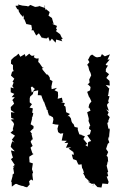

<svg xmlns="http://www.w3.org/2000/svg" viewBox="-20 -829 539 859"><path d="M182 -800 179 -794 153 -803 159 -802 146 -799 137 -798 116 -807 106 -800 100 -802 80 -804 60 -809 63 -804 49 -803 57 -788 63 -786 64 -778 71 -766 83 -753 87 -762 86 -743H89L98 -721H101L120 -717L123 -701L121 -693L129 -694L142 -670L154 -680L167 -660L178 -661L170 -659L189 -657L196 -663L203 -644L212 -656L229 -638L231 -652L243 -649L259 -644L254 -652L261 -658L256 -661L249 -676L230 -690L235 -696L231 -702L235 -713L212 -723L220 -722L213 -746V-748L197 -759L202 -774L201 -776L186 -788L184 -784L178 -807ZM467 -369 464 -377 470 -398 462 -400 464 -403 468 -430 470 -431 453 -449 471 -446 470 -467 457 -479 456 -481 468 -497 453 -509 454 -517 453 -519 463 -536C459 -537 453 -536 453 -541L471 -563L461 -562L472 -586L449 -577L436 -587L430 -575L411 -572L413 -573L406 -575L392 -585L383 -579L375 -563H373L380 -551L370 -539L375 -532L379 -515L385 -503L388 -492L379 -473L381 -460L371 -450L372 -453L385 -440V-438L383 -425L370 -418L380 -390L379 -397L389 -375L381 -365L379 -361L376 -348L380 -346L385 -334L370 -327L377 -299V-288L374 -293C377 -284 381 -276 384 -267L381 -265L378 -253L387 -246L382 -228L370 -224L388 -198L378 -195L374 -192L372 -166L387 -163C379 -169 370 -174 362 -180L371 -185L353 -207L360 -219L344 -225H348L335 -228L328 -248V-258L314 -261L309 -274L304 -278L300 -286L297 -300L289 -310L282 -309L293 -319L276 -327L273 -352L266 -357L270 -368L252 -371L261 -372L257 -392L238 -387L240 -400L239 -418L224 -425L235 -436L211 -430L210 -442L215 -466L203 -473V-481L199 -488L194 -495L188 -496L170 -518L169 -524L177 -527H170L157 -546L151 -552L153 -568C138 -566 143 -567 131 -573C136 -584 136 -581 123 -579C123 -579 117 -581 111 -589L93 -574H95L91 -587L71 -575L63 -589L52 -579C43 -575 37 -568 30 -561L29 -544L38 -538V-520L41 -511L34 -508L29 -491L44 -477L36 -463L41 -460L35 -444L42 -434L28 -438V-416L44 -409L32 -394H46L33 -379L37 -380L43 -365L28 -350L29 -336L46 -325L29 -327L30 -302L44 -296L28 -294L39 -282L43 -274L37 -251L40 -247L27 -235L47 -222L33 -204L45 -191L35 -197L30 -183L28 -172L46 -152L29 -156L34 -135L38 -124L29 -117L46 -91L37 -83H45L39 -78L43 -54L32 -43L37 -49L36 -40L29 -14L32 -17L33 6L49 -6H55L63 -2L79 3H83C88 6 94 8 101 9L113 -4L110 -18L119 -26L128 -21L125 -45V-52L128 -57L123 -72L127 -98L112 -103V-109L111 -120V-128L130 -140L125 -143L117 -167V-169L126 -176L117 -195L123 -205H127L121 -229L123 -230L115 -241L130 -255V-265L117 -273L124 -300H122L126 -309L129 -322L124 -325L127 -344L112 -348L123 -363L113 -371V-389L115 -397L127 -408L130 -422L122 -415L118 -438L126 -444L128 -446H119L136 -431L127 -420L151 -425L149 -403H158L165 -402L169 -390L176 -373L177 -374L185 -351L187 -348L189 -338L193 -337L194 -329L201 -307L200 -314L217 -304L219 -294L215 -275L229 -272L242 -271L237 -253L240 -238L250 -231L263 -233C261 -222 258 -211 256 -200L279 -199L268 -189L285 -190L275 -168L299 -170L287 -164L308 -149L311 -137L301 -138L307 -117L322 -112L328 -98L332 -92L345 -94L347 -78L351 -71L356 -55L351 -56L360 -40L361 -35L371 -26L383 -14L376 -17C370 -16 381 -13 389 -7C396 -5 400 -12 395 3C398 4 395 -1 400 -9L416 8L434 10L438 -8L461 -6L464 -7L462 -4L466 -15L457 -40L460 -39L464 -42L460 -57L464 -60L457 -88L459 -92L462 -108L464 -103L462 -127L453 -135L457 -132L464 -149L455 -162V-164L462 -185L469 -192L464 -206L467 -219L468 -212L469 -229L471 -247L470 -254L465 -253L460 -279L468 -285H463L471 -305L461 -315L466 -326L455 -340L467 -333L459 -356C458 -364 463 -366 467 -369Z"/></svg>

Font: Charger Distortion
Style: 1
Weight: 400
Designer: Jasper
Foundry: Cannot Into Space Fonts
Version: Version 0.98